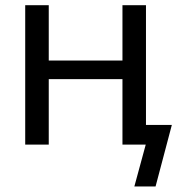

<svg xmlns="http://www.w3.org/2000/svg" viewBox="-20 -544 677 725"><path d="M164.1 -245.1V2H75.2V-524.4H164.1V-315.4H442.4V-524.4H531.2V-72.3H628.9L567.4 160.2H487.3L530.3 2H525.4H487.3H442.4V-245.1Z"/></svg>

Font: Nasu
Style: Regular
Weight: 400
Designer: Ryoko NISHIZUKA (kana &amp; ideographs); Paul D. Hunt (Latin, Greek &amp; Cyrillic); Wenlong ZHANG (bopomofo); Sandoll C
Version: Version 2014.1215